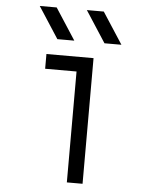

<svg xmlns="http://www.w3.org/2000/svg" viewBox="-60 -966 788 1015"><g transform="rotate(5 333.5 -458.5)"><path d="M307.3 -750H217.4L109.4 -916.7H199.2ZM557.3 -750H467.4L359.4 -916.7H449.2ZM333.3 0V-588.5H166.7V-666.7H416.7V0Z"/></g></svg>

Font: Monoid
Style: Regular
Weight: 400
Width: 4
Monospace: yes
Designer: Andreas Larsen (@larsenwork)
Version: Version 0.61